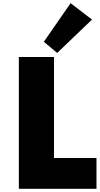

<svg xmlns="http://www.w3.org/2000/svg" viewBox="-20 -1182 624 1202"><path d="M98 0V-825H318V-193H584V0ZM338 -850.5 254.5 -920.5 422 -1162 556 -1059.5Z"/></svg>

Font: Spartan Thin Black
Style: Regular
Weight: 900
Version: Version 1.004